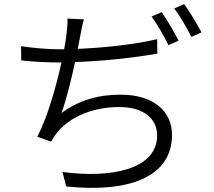

<svg xmlns="http://www.w3.org/2000/svg" viewBox="-20 -863 1040 931"><path d="M387 -769 307 -773C308 -747 306 -724 302 -693C300 -675 296 -651 291 -624C283 -624 276 -624 269 -624C209 -624 133 -631 82 -639L83 -570C141 -564 203 -560 270 -560C273 -560 275 -560 278 -560C253 -447 213 -301 161 -200L228 -176C238 -194 247 -208 259 -223C327 -303 439 -344 559 -344C679 -344 742 -285 742 -207C742 -40 517 2 283 -29L301 41C602 73 814 -3 814 -209C814 -324 724 -404 565 -404C459 -404 366 -379 278 -315C300 -373 325 -474 344 -562C470 -566 624 -582 743 -603L742 -673C620 -645 475 -631 357 -626C362 -650 366 -672 369 -688C374 -713 379 -744 387 -769ZM764 -804 715 -783C743 -745 777 -684 797 -644L846 -666C826 -707 789 -768 764 -804ZM873 -843 825 -822C854 -784 886 -727 908 -684L957 -706C938 -743 900 -806 873 -843Z"/></svg>

Font: Source Han Sans JP Normal
Style: Regular
Weight: 350
Designer: Ryoko NISHIZUKA 西塚涼子 (kana, bopomofo & ideographs); Paul D. Hunt (Latin, Greek & Cyrillic); Sandoll Communications 산돌커뮤니
Foundry: Adobe
Version: Version 2.002;hotconv 1.0.116;makeotfexe 2.5.65601